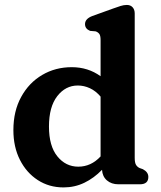

<svg xmlns="http://www.w3.org/2000/svg" viewBox="-20 -764 666 796"><path d="M35.5 -224.5Q35.5 -303.5 67.8 -362.2Q100 -421 154.8 -453.2Q209.5 -485.5 277.5 -485.5Q345 -485.5 397 -448V-598Q397 -616 391.8 -623.2Q386.5 -630.5 376.5 -634L353.5 -636Q332.5 -644.5 332.5 -664Q332.5 -686 362.5 -697.5L448.5 -728.5Q466.5 -735 479.8 -739.2Q493 -743.5 506 -743.5Q521 -743.5 529.8 -733.8Q538.5 -724 538.5 -708.5V-109.5Q538.5 -89.5 543.8 -80.8Q549 -72 558.5 -67.5L572.5 -62.5Q595 -50.5 595 -30.5Q595 0 560 0H470.5Q442 0 423.2 -16.2Q404.5 -32.5 403 -60Q369.5 -25.5 329.5 -6.2Q289.5 13 243.5 13Q183.5 13 136.5 -17.5Q89.5 -48 62.5 -101.5Q35.5 -155 35.5 -224.5ZM183 -239.5Q183 -158.5 217.8 -115.8Q252.5 -73 304.5 -73Q357.5 -73 397 -115.5V-363.5Q377 -387 352.8 -398.2Q328.5 -409.5 302.5 -409.5Q251.5 -409.5 217.2 -365.2Q183 -321 183 -239.5Z"/></svg>

Font: Fraunces 9pt S100 SemiBold
Style: Regular
Weight: 600
Version: Version 1.000; ttfautohint (v1.8.3)